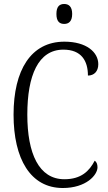

<svg xmlns="http://www.w3.org/2000/svg" viewBox="-20 -933 541 963"><path d="M302 -813C324 -813 342 -825 342 -863C342 -901 324 -913 302 -913C279 -913 263 -901 263 -863C263 -825 279 -813 302 -813ZM295 10C412 10 469 -55 469 -94C469 -110 464 -121 455 -127C428 -75 387 -34 303 -34C175 -34 117 -163 117 -358C117 -555 172 -684 298 -684C389 -684 421 -627 421 -554C452 -554 473 -575 473 -611C473 -671 414 -724 303 -724C135 -724 48 -581 48 -358C48 -136 133 10 295 10Z"/></svg>

Font: Noto Serif Sinhala Condensed Light
Style: Regular
Weight: 300
Width: 3
Designer: Jelle Bosma - Monotype Design Team
Foundry: Monotype Imaging Inc.
Version: Version 2.007